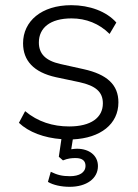

<svg xmlns="http://www.w3.org/2000/svg" viewBox="-20 -530 534 741"><path d="M249 191C314 191 358 159 358 111C358 69 323 44 277 44C270 44 262 45 255 46L261 8C368 3 437 -51 437 -135C437 -203 393 -243 303 -263L213 -283C155 -296 130 -323 130 -366C130 -422 173 -459 256 -459C312 -459 363 -439 403 -399L429 -443C391 -486 326 -510 255 -510C140 -510 69 -448 69 -363C69 -296 110 -251 196 -232L286 -213C350 -199 377 -175 377 -131C377 -76 331 -42 247 -42C184 -42 126 -60 77 -101L53 -56C91 -20 150 2 217 7L207 75L223 89C243 81 257 80 272 80C298 80 310 91 310 110C310 136 286 150 250 150C219 150 201 145 176 133L165 172C185 184 216 191 249 191Z"/></svg>

Font: Poppy and Pepper Light
Style: Regular
Weight: 300
Designer: Thy Ha
Foundry: Thy Ha
Version: Version 0.001;Glyphs 3.2 (3227)